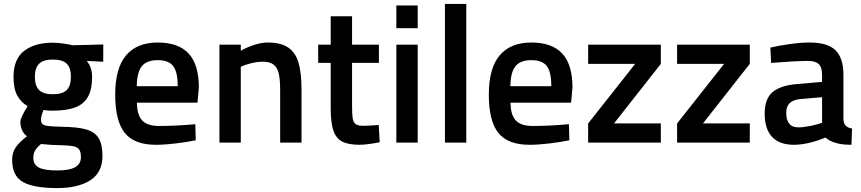

<svg xmlns="http://www.w3.org/2000/svg" viewBox="-20 -728 4396 980"><path d="M42 88Q42 51 60 24.5Q78 -2 118 -33Q102 -43 93 -63Q84 -83 84 -106Q84 -118 95 -140.5Q106 -163 121 -186Q88 -205 68.5 -239.5Q49 -274 49 -336Q49 -426 103 -468Q157 -510 249 -510Q272 -510 301.5 -506Q331 -502 351 -497L507 -501V-413L423 -417Q450 -384 450 -336Q450 -269 427.5 -231.5Q405 -194 360.5 -178.5Q316 -163 246 -163Q222 -163 202 -167Q197 -155 193 -140.5Q189 -126 189 -120Q189 -103 196 -95.5Q203 -88 224.5 -85Q246 -82 296 -81Q377 -80 421 -67Q465 -54 484 -22Q503 10 503 68Q503 152 441 192Q379 232 272 232Q152 232 97 201Q42 170 42 88ZM342 -336Q342 -382 320.5 -403Q299 -424 249 -424Q201 -424 179.5 -402.5Q158 -381 158 -336Q158 -290 179.5 -268.5Q201 -247 249 -247Q299 -247 320.5 -268.5Q342 -290 342 -336ZM393 74Q393 47 383.5 34.5Q374 22 352.5 18Q331 14 287 13Q247 13 189 7Q168 25 159 40.5Q150 56 150 78Q150 112 178 127Q206 142 273 142Q334 142 363.5 125.5Q393 109 393 74Z M568 -245Q568 -380 623.5 -445.5Q679 -511 785 -511Q891 -511 943 -454.5Q995 -398 995 -282L988 -204H679Q679 -143 705 -114Q731 -85 792 -85Q876 -85 977 -94L979 -12Q936 -3 878.5 4Q821 11 776 11Q665 11 616.5 -50Q568 -111 568 -245ZM887 -288Q887 -362 863.5 -391.5Q840 -421 785 -421Q729 -421 704 -390Q679 -359 678 -288Z M1100 -500H1209V-469Q1236 -485 1275 -498Q1314 -511 1346 -511Q1414 -511 1451.5 -485Q1489 -459 1504 -407Q1519 -355 1519 -268V0H1410V-265Q1410 -319 1403.5 -350Q1397 -381 1378 -397Q1359 -413 1322 -413Q1293 -413 1261 -405Q1229 -397 1209 -387V0H1100Z M1668 -175V-407H1604V-500H1668V-645H1777V-500H1914V-407H1777V-187Q1777 -144 1780 -124.5Q1783 -105 1794 -95.5Q1805 -86 1831 -86Q1865 -86 1913 -90L1918 -2Q1894 3 1864 7Q1834 11 1816 11Q1758 11 1726.5 -5.5Q1695 -22 1681.5 -62Q1668 -102 1668 -175Z M2003 -700H2112V-584H2003ZM2003 -500H2112V0H2003Z M2251 -708H2360V0H2251Z M2475 -245Q2475 -380 2530.5 -445.5Q2586 -511 2692 -511Q2798 -511 2850 -454.5Q2902 -398 2902 -282L2895 -204H2586Q2586 -143 2612 -114Q2638 -85 2699 -85Q2783 -85 2884 -94L2886 -12Q2843 -3 2785.5 4Q2728 11 2683 11Q2572 11 2523.5 -50Q2475 -111 2475 -245ZM2794 -288Q2794 -362 2770.5 -391.5Q2747 -421 2692 -421Q2636 -421 2611 -390Q2586 -359 2585 -288Z M2982 -98 3222 -402H2982V-500H3353V-402L3114 -98H3353V0H2982Z M3436 -98 3676 -402H3436V-500H3807V-402L3568 -98H3807V0H3436Z M3883 -148Q3883 -224 3923.5 -258Q3964 -292 4048 -299L4176 -310V-346Q4176 -385 4159 -401Q4142 -417 4104 -417Q4046 -417 3916 -407L3912 -485Q3954 -495 4010.5 -503Q4067 -511 4113 -511Q4204 -511 4244.5 -471.5Q4285 -432 4285 -346V-118Q4287 -96 4297 -86Q4307 -76 4329 -72L4326 11Q4273 11 4245 1Q4217 -6 4193 -26Q4162 -12 4117 -0.5Q4072 11 4032 11Q3958 11 3920.5 -29.5Q3883 -70 3883 -148ZM4176 -101V-232L4061 -222Q4027 -218 4010 -201Q3993 -184 3993 -151Q3993 -117 4008 -97.5Q4023 -78 4054 -78Q4081 -78 4115.5 -85Q4150 -92 4176 -101Z"/></svg>

Font: Cairo SemiBold
Style: Regular
Weight: 600
Designer: Mohamed Gaber, Accademia di Belle Arti di Urbino and others
Foundry: Kief Type Foundry, Accademia di Belle Arti di Urbino and others
Version: Version 3.011